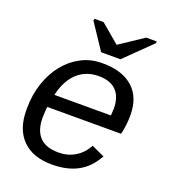

<svg xmlns="http://www.w3.org/2000/svg" viewBox="-135 -826 826 935"><g transform="rotate(20 278.0 -359.0)"><path d="M125 -246Q123 -238 122.5 -224Q122 -210 121 -190Q121 -124 153 -90Q185 -56 251 -56Q299 -56 337 -79Q375 -102 397 -144L464 -113Q429 -49 374 -19.5Q319 10 241 10Q142 10 88 -44Q34 -98 34 -198V-205Q34 -276 54.5 -337Q75 -398 111 -442.5Q147 -487 196 -512.5Q245 -538 302 -538H308Q408 -538 463.5 -488.5Q519 -439 519 -346Q519 -294 507 -246ZM430 -313 432 -348Q432 -409 401 -441Q370 -473 310 -473Q244 -473 199.5 -432Q155 -391 137 -313ZM380 -586H280L192 -718L194 -728H241L338 -646H339L462 -728H517L515 -718Z"/></g></svg>

Font: Libra Sans Modern
Style: Italic
Weight: 400
Italic angle: -12°
Foundry: Stefan Peev, Context Ltd
Version: Version 1.000